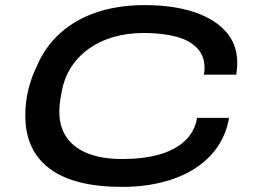

<svg xmlns="http://www.w3.org/2000/svg" viewBox="-20 -719 988 751"><path d="M458 12Q269 12 174 -59.5Q79 -131 79 -266Q79 -321 91 -369Q103 -417 123 -458Q156 -536 215.5 -589.5Q275 -643 358.5 -671Q442 -699 546 -699Q656 -699 737 -672.5Q818 -646 863 -596Q908 -546 908 -473Q908 -462 907 -450.5Q906 -439 904 -427H777Q779 -434 779.5 -441.5Q780 -449 780 -454Q780 -501 750.5 -531.5Q721 -562 667.5 -576Q614 -590 542 -590Q480 -590 426.5 -575Q373 -560 330.5 -530.5Q288 -501 259.5 -458Q231 -415 221 -358Q218 -342 216 -330.5Q214 -319 213.5 -310.5Q213 -302 212.5 -295.5Q212 -289 212 -284Q212 -221 242 -179.5Q272 -138 327 -117.5Q382 -97 457 -97Q539 -97 601 -114Q663 -131 702.5 -167.5Q742 -204 751 -258H876Q861 -172 804.5 -111.5Q748 -51 658.5 -19.5Q569 12 458 12Z"/></svg>

Font: Archivo Expanded Medium
Style: Italic
Weight: 500
Width: 7
Italic angle: -10°
Designer: Hector Gatti
Foundry: Omnibus-Type
Version: Version 2.001